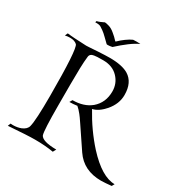

<svg xmlns="http://www.w3.org/2000/svg" viewBox="-188 -999 1137 1169"><g transform="rotate(30 380.5 -414.5)"><path d="M219 -838Q227 -838 247.5 -832Q268 -826 290 -807Q301 -798 309.5 -790Q318 -782 328 -771Q330 -769 331 -769Q332 -769 334 -771Q352 -789 376 -806.5Q400 -824 419 -832Q422 -832 429 -832.5Q436 -833 444 -833Q453 -833 461 -832.5Q469 -832 470 -832Q441 -819 405.5 -792.5Q370 -766 332 -731Q324 -729 315 -728Q306 -727 300 -727Q294 -727 293 -728L260 -760Q241 -779 226.5 -789Q212 -799 207 -802Q196 -809 177 -809H166L169 -819Q179 -821 191 -826Q203 -831 213 -836Q215 -838 219 -838ZM678 9Q556 9 494 -82L393 -232Q383 -248 374.5 -259Q366 -270 361 -277Q342 -301 326 -314Q312 -312 298.5 -311Q285 -310 272 -310L283 -329Q362 -329 412 -370Q467 -417 467 -496Q467 -552 429 -592Q390 -633 324 -633Q275 -633 261 -630Q233 -626 231 -603Q227 -570 225.5 -520Q224 -470 224 -403V-259Q224 -83 234 -53Q249 -20 348 -19L336 3Q307 -2 274.5 -4.5Q242 -7 206 -7Q180 -7 133.5 -4.5Q87 -2 20 3L28 -17Q32 -16 44 -16Q75 -16 101 -26Q134 -40 140 -65Q152 -112 152 -283Q152 -612 130 -635Q113 -651 81 -651Q63 -651 46 -647L55 -667Q88 -662 189 -658Q190 -658 210.5 -659Q231 -660 271 -663Q325 -666 351 -666Q438 -666 483 -639Q542 -603 542 -514Q542 -452 496 -398Q455 -351 413 -342Q475 -229 558 -137Q671 -14 761 -14L751 4Q729 6 711 7.5Q693 9 678 9Z"/></g></svg>

Font: Gideon Roman
Style: Regular
Weight: 400
Designer: Robert E. Leuschke
Foundry: Robert E. Leuschke
Version: Version 2.010